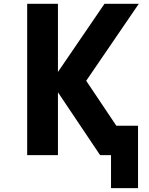

<svg xmlns="http://www.w3.org/2000/svg" viewBox="-20 -820 790 1015"><path d="M286.3 -800V0H123.7V-800ZM250 -386.3 532.4 -800H713.8L435.7 -393L699.1 0H509.1ZM566.9 0H570V-155.3H709.7V174.6H566.9Z"/></svg>

Font: Martian Mono VF sWd Rg
Style: Regular
Weight: 400
Width: 6
Monospace: yes
Designer: Roman Shamin
Foundry: Evil Martians
Version: Version 1.100